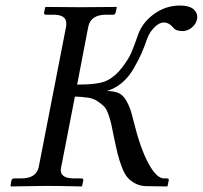

<svg xmlns="http://www.w3.org/2000/svg" viewBox="-20 -671 731 692"><path d="M583 1 510 0Q487 0 469 -9Q451 -18 439.5 -31.5Q428 -45 418.5 -70.5Q409 -96 403.5 -118.5Q398 -141 390 -180Q384 -211 380.5 -226Q377 -241 370 -260.5Q363 -280 354 -288.5Q345 -297 331 -306.5Q317 -316 297 -319Q277 -322 250 -323L201 -71Q199 -63 199 -58Q199 -28 247 -28H273Q282 -28 280 -20L276 -1L274 1Q188 -1 148 -1L20 1L18 -1L21 -20Q23 -28 31 -28H57Q112 -28 120 -71L218 -574Q219 -579 219 -587Q219 -618 172 -618H146Q137 -618 139 -626L143 -645L145 -646Q231 -645 271 -645L399 -646L401 -645L397 -626Q395 -618 388 -618H362Q307 -618 298 -574L258 -366Q337 -366 366 -381Q396 -396 420 -427.5Q444 -459 453.5 -481.5Q463 -504 477 -544Q492 -589 534.5 -620Q577 -651 628 -651Q661 -651 676 -639Q691 -627 691 -609Q691 -607 690.5 -604.5Q690 -602 690 -601Q686 -583 670.5 -571Q655 -559 638 -559Q613 -559 604 -572Q589 -590 570 -590Q554 -590 536.5 -572.5Q519 -555 511 -533Q499 -499 490 -478.5Q481 -458 462.5 -425.5Q444 -393 419.5 -372.5Q395 -352 365 -343Q390 -343 406.5 -336Q423 -329 433.5 -311Q444 -293 449 -279Q454 -265 461 -236Q485 -138 514.5 -83Q544 -28 571 -28H582Q590 -28 588 -20L584 -1Z"/></svg>

Font: Linux Libertine O
Style: Italic
Weight: 400
Italic angle: -12°
Designer: Philipp H. Poll
Foundry: Philipp H. Poll
Version: Version 5.1.6